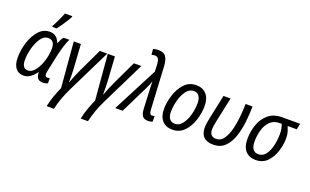

<svg xmlns="http://www.w3.org/2000/svg" viewBox="-105 -1339 3435 2125"><g transform="rotate(20 1612.5 -276.5)"><path d="M162 10Q208 10 243 -15.5Q278 -41 309 -83H312Q311 -44 328.5 -17Q346 10 393 10Q425 10 449 -3V-65Q434 -59 420 -59Q393 -59 393 -91Q393 -112 401 -146L440 -328Q454 -390 472 -446.5Q490 -503 507 -536H440Q427 -522 415.5 -500Q404 -478 396 -458H392Q379 -497 350.5 -521.5Q322 -546 274 -546Q202 -546 149 -488.5Q96 -431 66.5 -341.5Q37 -252 37 -156Q37 -75 71 -32.5Q105 10 162 10ZM189 -60Q121 -60 121 -160Q121 -224 140.5 -297.5Q160 -371 196 -423Q232 -475 282 -475Q359 -475 359 -380Q359 -354 355 -322Q351 -290 341 -252Q322 -178 281.5 -119Q241 -60 189 -60ZM280 -606H331Q357 -638 395.5 -696Q434 -754 447 -781L448 -793H362Q349 -758 324 -704.5Q299 -651 281 -619Z M522 240H608Q635 114 702 -23L954 -536H866L734 -257Q697 -179 667 -96H664Q665 -134 664 -179Q663 -224 661 -258L643 -536H559L604 -2Q577 59 555.5 119.5Q534 180 522 240Z M923 240H1009Q1036 114 1103 -23L1355 -536H1267L1135 -257Q1098 -179 1068 -96H1065Q1066 -134 1065 -179Q1064 -224 1062 -258L1044 -536H960L1005 -2Q978 59 956.5 119.5Q935 180 923 240Z M1631 10Q1660 10 1683 1V-66Q1669 -61 1652 -61Q1623 -61 1620 -116L1592 -627Q1587 -695 1562.5 -731Q1538 -767 1474 -767Q1457 -767 1440.5 -764.5Q1424 -762 1412 -759L1418 -691Q1436 -697 1458 -697Q1487 -697 1498.5 -676.5Q1510 -656 1513 -619L1517 -529L1243 0H1330L1488 -321Q1500 -344 1510 -368Q1520 -392 1529 -418Q1529 -386 1530 -354Q1531 -322 1533 -294L1542 -101Q1545 -43 1565 -16.5Q1585 10 1631 10Z M1917 9Q2000 9 2055.5 -49Q2111 -107 2138 -192Q2165 -277 2165 -359Q2165 -447 2121.5 -496Q2078 -545 2002 -545Q1915 -545 1860 -483.5Q1805 -422 1779 -336Q1753 -250 1753 -175Q1753 -88 1796.5 -39.5Q1840 9 1917 9ZM1923 -62Q1836 -62 1836 -173Q1836 -237 1854.5 -307Q1873 -377 1909 -426Q1945 -475 1997 -475Q2042 -475 2061.5 -442.5Q2081 -410 2081 -365Q2081 -290 2061 -220.5Q2041 -151 2005.5 -106.5Q1970 -62 1923 -62Z M2399 10Q2482 10 2534 -40.5Q2586 -91 2614 -173Q2642 -255 2653 -350.5Q2664 -446 2665 -536H2583Q2582 -479 2575.5 -398.5Q2569 -318 2550.5 -241Q2532 -164 2497.5 -112.5Q2463 -61 2406 -61Q2330 -61 2330 -146Q2330 -180 2345 -249L2406 -536H2323L2263 -253Q2247 -177 2247 -139Q2247 10 2399 10Z M2897 9Q2982 9 3034.5 -46.5Q3087 -102 3111 -181Q3135 -260 3135 -330Q3135 -377 3125 -408.5Q3115 -440 3104 -466H3211L3225 -536H3015Q2915 -536 2853 -483.5Q2791 -431 2762.5 -349.5Q2734 -268 2734 -182Q2734 -85 2778.5 -38Q2823 9 2897 9ZM2904 -61Q2818 -61 2818 -184Q2818 -250 2836.5 -315Q2855 -380 2897 -423Q2939 -466 3008 -466H3034Q3042 -446 3048 -417.5Q3054 -389 3054 -354Q3054 -286 3039 -218.5Q3024 -151 2990.5 -106Q2957 -61 2904 -61Z"/></g></svg>

Font: Noto Sans UI SemiCondensed
Style: Italic
Weight: 400
Width: 4
Italic angle: -12°
Designer: Monotype Design Team
Foundry: Monotype Imaging Inc.
Version: Version 1.901